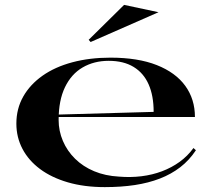

<svg xmlns="http://www.w3.org/2000/svg" viewBox="-20 -751 875 786"><path d="M432 -515Q545 -515 622 -484.5Q699 -454 738.5 -399.5Q778 -345 778 -272H218V-282L609 -293Q609 -359 588.5 -405.5Q568 -452 527 -477Q486 -502 425 -502Q365 -502 318.5 -475Q272 -448 246 -394Q220 -340 220 -260Q220 -215 237.5 -174Q255 -133 287.5 -101Q320 -69 365.5 -50Q411 -31 467 -28Q514 -24 559 -29.5Q604 -35 643.5 -50Q683 -65 715.5 -88.5Q748 -112 772 -145L782 -136Q755 -95 718 -66.5Q681 -38 634.5 -20Q588 -2 532 6.5Q476 15 409 15Q325 15 258 -4.5Q191 -24 144 -59Q97 -94 72 -141.5Q47 -189 47 -245Q47 -306 75 -355.5Q103 -405 154 -441Q205 -477 276 -496Q347 -515 432 -515ZM351 -579 343 -588 488 -731 629 -701Z"/></svg>

Font: Kalnia SemiExpanded
Style: Regular
Weight: 400
Width: 6
Designer: Frida Medrano
Foundry: Frida Medrano
Version: Version 1.105